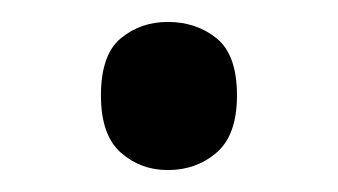

<svg xmlns="http://www.w3.org/2000/svg" viewBox="-20 -141 308 175"><path d="M72 -54Q72 -91 90 -106Q108 -121 133 -121Q159 -121 177.5 -106Q196 -91 196 -54Q196 -18 177.5 -2Q159 14 133 14Q108 14 90 -2Q72 -18 72 -54Z"/></svg>

Font: hex115
Style: Regular
Weight: 400
Designer: Monotype Design Team
Foundry: Monotype Imaging Inc.
Version: Version 2.013